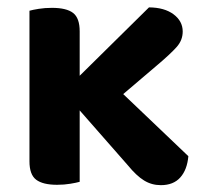

<svg xmlns="http://www.w3.org/2000/svg" viewBox="-20 -506 572 533"><path d="M201.2 -230.5H61.8V-476.2Q70.8 -478.8 87.7 -481.5Q104.6 -484.2 124.2 -484.2Q164.7 -484.2 183 -470Q201.2 -455.9 201.2 -418.8ZM261 -192.8 163.2 -258.2 393.6 -485.5Q436.4 -485.2 461.8 -466.3Q487.2 -447.3 487.2 -418.5Q487.2 -394.2 470.2 -375.3Q453.3 -356.4 418.5 -326.9ZM167.8 -237.6 275.5 -289.2 502.9 -72.4Q499.5 -34.5 480.4 -13.3Q461.4 8 426.5 8Q401 8 379.9 -5Q358.8 -17.9 335.2 -46.8ZM61.8 -278.3H201.2V-1.3Q192.3 1.3 175.3 4.1Q158.4 7 138.5 7Q99 7 80.4 -7.1Q61.8 -21.2 61.8 -58.1Z"/></svg>

Font: Baloo Tammudu 2
Style: Regular
Weight: 400
Designer: Maithili Shingre, Omkar Shende and Ek Type
Foundry: Ek Type
Version: Version 1.700